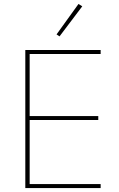

<svg xmlns="http://www.w3.org/2000/svg" viewBox="-20 -951 601 971"><path d="M489 0H108V-698H489V-678H130V-364H477V-344H130V-20H489ZM396 -919 281 -767 266 -777 377 -931Z"/></svg>

Font: IBM Plex Sans Thin
Style: Regular
Weight: 250
Designer: Mike Abbink, Paul van der Laan, Pieter van Rosmalen
Foundry: Bold Monday
Version: Version 3.201